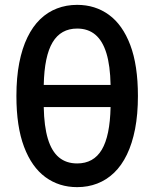

<svg xmlns="http://www.w3.org/2000/svg" viewBox="-20 -755 635 790"><path d="M297.5 15Q223 15 166.8 -26.2Q110.5 -67.5 79 -150.8Q47.5 -234 47.5 -360Q47.5 -436 59.2 -496.2Q71 -556.5 92.8 -601.2Q114.5 -646 145.2 -675.8Q176 -705.5 214.5 -720.2Q253 -735 297.5 -735Q372 -735 428.2 -694Q484.5 -653 516 -569.8Q547.5 -486.5 547.5 -360Q547.5 -284.5 535.8 -224.2Q524 -164 502.2 -119Q480.5 -74 449.5 -44.2Q418.5 -14.5 380.2 0.2Q342 15 297.5 15ZM297.5 -82.5Q365 -82.5 398.8 -139Q432.5 -195.5 435 -314.5H160Q161.5 -235 177 -183.8Q192.5 -132.5 222.5 -107.5Q252.5 -82.5 297.5 -82.5ZM160 -405.5H435Q433.5 -485 417.8 -536.2Q402 -587.5 372 -612.5Q342 -637.5 297.5 -637.5Q230.5 -637.5 196.5 -581Q162.5 -524.5 160 -405.5Z"/></svg>

Font: Geologica Roman
Style: Regular
Weight: 400
Designer: Sindre Bremnes, Frode Helland
Foundry: Monokrom Skriftforlag AS
Version: Version 1.010;gftools[0.9.28]